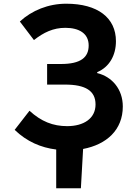

<svg xmlns="http://www.w3.org/2000/svg" viewBox="-20 -796 740 1035"><path d="M642 -222C642 -316 583 -383 504 -402V-407C570 -435 605 -498 605 -574C605 -700 507 -776 337 -776C241 -776 152 -740 87 -680L163 -580C215 -621 267 -646 332 -646C406 -646 458 -616 458 -551C458 -487 416 -451 308 -451H234V-340H331C440 -340 495 -307 495 -233C495 -157 431 -116 342 -116C266 -116 202 -141 139 -199L59 -96C124 -33 201 0 283 10V219H416L428 7C554 -17 642 -95 642 -222Z"/></svg>

Font: Kawkab Mono
Style: Bold
Weight: 700
Monospace: yes
Designer: Abdullah Arif
Foundry: Abdullah Arif
Version: Version 1.000;PS 000.500;hotconv 1.0.88;makeotf.lib2.5.64775